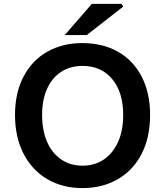

<svg xmlns="http://www.w3.org/2000/svg" viewBox="-20 -952 847 985"><path d="M57 -362Q57 -476 101 -559.5Q145 -643 223 -687Q301 -731 403 -731Q506 -731 584.5 -687Q663 -643 706.5 -559.5Q750 -476 750 -362Q750 -247 706.5 -162.5Q663 -78 584 -32.5Q505 13 403 13Q302 13 223.5 -32.5Q145 -78 101 -163Q57 -248 57 -362ZM612 -362Q612 -479 555.5 -546.5Q499 -614 403 -614Q341 -614 294 -583.5Q247 -553 221.5 -496.5Q196 -440 196 -362Q196 -283 221.5 -224.5Q247 -166 294 -134Q341 -102 403 -102Q466 -102 513 -134Q560 -166 586 -224.5Q612 -283 612 -362ZM451 -932H604L612 -918L425 -772H312Z"/></svg>

Font: Nebula Sans Semibold
Style: Regular
Weight: 600
Designer: Paul D. Hunt for Adobe (as Source Sans)
Foundry: Nebula Entertainment & Broadcasting LLC
Version: Version 1.010